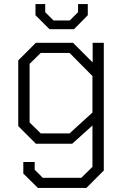

<svg xmlns="http://www.w3.org/2000/svg" viewBox="-20 -709 612 947"><path d="M492 -498V132L406 218H167L95 147V90H151V128L191 168H381L436 114V-90L336 0H157L70 -87V-411L157 -498H340L437 -401V-498ZM436 -334 323 -448H181L126 -394V-105L181 -51H323L436 -154ZM155 -634V-689H203V-649L244 -608H324L365 -649V-689H413V-634L345 -565H224Z"/></svg>

Font: Chakra Petch Light
Style: Regular
Weight: 300
Designer: Katatrad Aksorn Co.,Ltd.
Foundry: Cadson Demak Co.,Ltd.
Version: Version 1.000; ttfautohint (v1.6)